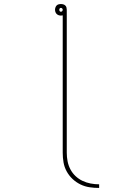

<svg xmlns="http://www.w3.org/2000/svg" viewBox="-20 -755 640 949"><path d="M470 174Q446 174 422.5 170.5Q399 167 377.5 156.5Q356 146 338.5 129.5Q321 113 309.5 92Q298 71 294 47.5Q290 24 290 0V-679Q288 -679 285.5 -678.5Q283 -678 281 -678Q275 -678 269.5 -680Q264 -682 260 -686Q256 -690 254 -695.5Q252 -701 252 -707Q252 -712 254 -718Q256 -724 260 -728Q264 -732 269.5 -733.5Q275 -735 281 -735Q287 -735 292.5 -733.5Q298 -732 302.5 -728Q307 -724 308.5 -718Q310 -712 310 -707V0Q310 21 314 42Q318 63 328 82Q338 101 353.5 115.5Q369 130 388 139Q407 148 428 152Q449 156 470 156ZM281 -697Q285 -697 287.5 -700Q290 -703 290 -707Q290 -710 287.5 -713Q285 -716 281 -716Q277 -716 275 -713Q273 -710 273 -707Q273 -703 275 -700Q277 -697 281 -697Z"/></svg>

Font: Iosevka SS04 Thin Extended
Style: Regular
Weight: 100
Width: 7
Monospace: yes
Designer: Belleve Invis
Foundry: Belleve Invis
Version: Version 19.0.0; ttfautohint (v1.8.4)